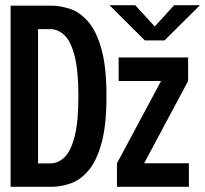

<svg xmlns="http://www.w3.org/2000/svg" viewBox="-20 -722 793 742"><path d="M403 -702H502.5L578 -619.5L653 -702H753L616 -566H539.5ZM21 0V-700H178.5Q215 -700 252.5 -687Q290 -674 321.5 -637.5Q353 -601 372.2 -531.8Q391.5 -462.5 391.5 -350Q391.5 -237.5 372.2 -168.2Q353 -99 321.5 -62.5Q290 -26 252.5 -13Q215 0 178.5 0ZM127 -90.5H173.5Q205 -90.5 229.8 -114.8Q254.5 -139 268.8 -196Q283 -253 283 -350Q283 -447.5 268.8 -504.2Q254.5 -561 229.8 -585.2Q205 -609.5 173.5 -609.5H127ZM432 0V-91L602.5 -409H438.5V-500H707V-409L537 -91H710V0Z"/></svg>

Font: Trispace SemiCondensed Medium
Style: Regular
Weight: 500
Width: 4
Designer: Tyler Finck
Foundry: Etcetera Type Company
Version: Version 1.210; ttfautohint (v1.8.3)